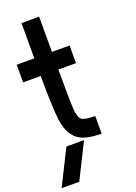

<svg xmlns="http://www.w3.org/2000/svg" viewBox="-203 -952 906 1279"><g transform="rotate(-20 250.0 -312.5)"><path d="M125 -500H0V-625H125V-875H250V-625H375V-500H250Q250 -289.1 253.9 -222.7Q257.8 -156.2 281.2 -140.6Q304.7 -125 375 -125V0Q250 0 199.2 -46.9Q148.4 -93.8 136.7 -187.5Q125 -281.2 125 -500ZM125 250H0L125 0H250Z"/></g></svg>

Font: CraftyPE
Style: Regular
Weight: 400
Designer: Erek Butcher
Foundry: Haunted Coop
Version: Version 0.018;April 4, 2024;FontCreator 15.0.0.2962 64-bit